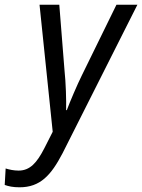

<svg xmlns="http://www.w3.org/2000/svg" viewBox="-114 -556 604 816"><path d="M-31 240C57 240 103 189 152 95L470 -536H381L234 -236C215 -198 183 -123 170 -88H167C168 -130 166 -203 160 -259L138 -536H54L110 4L74 75C43 135 14 169 -35 169C-55 169 -74 165 -90 160L-94 230C-77 236 -59 240 -31 240Z"/></svg>

Font: Noto Sans SemiCondensed
Style: Italic
Weight: 400
Width: 4
Italic angle: -12°
Designer: Monotype Design Team
Foundry: Monotype Imaging Inc.
Version: Version 2.013